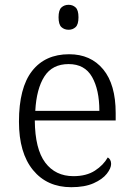

<svg xmlns="http://www.w3.org/2000/svg" viewBox="-20 -770 554 800"><path d="M277 10Q176 10 117.5 -61.5Q59 -133 59 -263Q59 -404 113.5 -474Q168 -544 268 -544Q358 -544 410 -481Q462 -418 462 -299V-268H125Q126 -149 168.5 -92.5Q211 -36 286 -36Q340 -36 375.5 -59Q411 -82 429 -114Q435 -111 439 -104Q443 -97 443 -87Q443 -69 425 -46Q407 -23 370 -6.5Q333 10 277 10ZM394 -308Q394 -396 363.5 -449.5Q333 -503 266 -503Q198 -503 165 -451.5Q132 -400 127 -308ZM266 -646Q248 -646 236 -657Q224 -668 224 -698Q224 -728 236 -739Q248 -750 266 -750Q283 -750 295 -739Q307 -728 307 -698Q307 -668 295 -657Q283 -646 266 -646Z"/></svg>

Font: Noto Serif Myanmar Light
Style: Regular
Weight: 300
Designer: Ben Mitchell and the Monotype Design Team
Foundry: Monotype Imaging Inc.
Version: Version 2.106; ttfautohint (v1.8.4.7-5d5b)